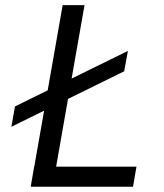

<svg xmlns="http://www.w3.org/2000/svg" viewBox="-20 -713 626 733"><path d="M23.4 -229 148.4 -290.5 110.8 -76.7H110.4L97.2 0H487.8L501 -76.7H194.3L239.7 -335.4L454.1 -440.9L468.3 -518.6L253.4 -413.1L302.7 -693.4H219.2L162.1 -368.2L37.1 -306.6Z"/></svg>

Font: Cascadia Code SemiLight
Style: Italic
Weight: 350
Italic angle: -10°
Monospace: yes
Designer: Aaron Bell
Foundry: Saja Typeworks
Version: Version 2404.023